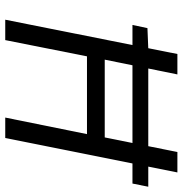

<svg xmlns="http://www.w3.org/2000/svg" viewBox="-2 -694 696 732"><g transform="rotate(90 346.0 -328.0)"><path d="M75.1 -485 87.2 -542.1 164.8 -545.3H691.9L679.8 -485ZM55.1 0 185.9 -656.3H263.7L207.4 -379.3H503.9L559.6 -656.3H637.4L506.1 0H428.2L491.3 -311.6H194.8L132.9 0Z"/></g></svg>

Font: Source Sans 3 VF
Style: Italic
Weight: 200
Italic angle: -11°
Designer: Paul D. Hunt
Foundry: Adobe Systems Incorporated
Version: Version 3.042;hotconv 1.0.118;makeotfexe 2.5.65603